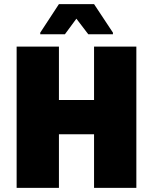

<svg xmlns="http://www.w3.org/2000/svg" viewBox="-20 -915 745 935"><path d="M61 0V-688H267V-428H438V-688H644V0H438V-261H267V0ZM176 -748V-756L267 -895H438L530 -756V-748H410L352 -824L296 -748Z"/></svg>

Font: Saira ExtraBold
Style: Regular
Weight: 800
Designer: Hector Gatti with collaboration of the Omnibus-Type team
Foundry: Omnibus-Type
Version: Version 1.100; ttfautohint (v1.8.3)